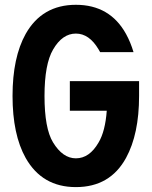

<svg xmlns="http://www.w3.org/2000/svg" viewBox="-20 -762 626 792"><path d="M553.7 -427.2V-366.2Q553.7 -209 500 -110.8Q434.1 9.8 293 9.8Q153.8 9.8 85.9 -110.4Q31.7 -207 31.7 -366.2Q31.7 -524.9 85.9 -622.1Q153.8 -742.2 293 -742.2Q433.6 -742.2 500 -621.6Q518.6 -587.9 530.8 -546.9H393.1Q390.1 -552.7 386.7 -558.1Q348.1 -623.5 293 -623.5Q237.3 -623.5 199.2 -558.1Q163.6 -497.6 163.6 -366.2Q163.6 -232.4 198.7 -174.8Q238.8 -108.9 293 -108.9Q349.1 -108.9 386.7 -174.3Q414.1 -220.2 420.4 -305.2H268.1V-427.2Z"/></svg>

Font: Consola Mono
Style: Bold
Weight: 700
Monospace: yes
Designer: Wojciech Kalinowski "wmk69" (wmk69@o2.pl)
Foundry: Wojciech Kalinowski "wmk69" (wmk69@o2.pl)
Version: Version 2.1.0